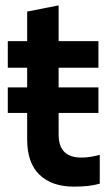

<svg xmlns="http://www.w3.org/2000/svg" viewBox="-20 -683 412 714"><path d="M254 11Q173 11 127 -33Q81 -77 81 -165V-640L198 -663V-183Q198 -139 219.5 -118Q241 -97 282 -97Q301 -97 318 -100Q335 -103 351 -107V0Q330 6 307 8.5Q284 11 254 11ZM9 -263V-358H346V-263ZM9 -431V-530H346V-431Z"/></svg>

Font: Radio Canada Big Medium
Style: Regular
Weight: 500
Designer: Étienne Aubert Bonn
Foundry: Coppers and Brasses
Version: Version 1.001